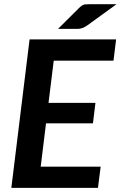

<svg xmlns="http://www.w3.org/2000/svg" viewBox="-20 -915 587 935"><path d="M545.4 -723.1 532.7 -619.6H241.7L216.3 -414.1H444.8L432.6 -314.5H204.1L178.2 -103.5H470.2L457 0H35.2L124 -723.1ZM358.9 -774.4H262.7L364.3 -875.5Q380.9 -892.1 393.6 -893.6Q406.2 -894.5 416 -894.5H547.4L405.3 -791.5Q381.3 -774.4 358.9 -774.4Z"/></svg>

Font: Lato-BoldItalic
Style: Bold Italic
Weight: 700
Italic angle: -7°
Designer: Lukasz Dziedzic
Foundry: tyPoland Lukasz Dziedzic
Version: Version 1.104; Western+Polish opensource